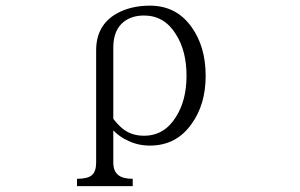

<svg xmlns="http://www.w3.org/2000/svg" viewBox="-20 -504 1040 666"><path d="M373 -91.8V-338.9Q373 -401.4 411.1 -429.7Q438.5 -450.2 479.5 -450.2Q549.8 -450.2 589.8 -385.7Q627 -328.1 627 -241.2Q627 -155.3 589.8 -97.7Q549.8 -33.2 479.5 -33.2Q440.4 -33.2 412.1 -52.7Q393.6 -65.4 373 -91.8ZM247.1 141.6H440.4V116.2Q406.2 116.2 390.6 103.5Q373 89.8 373 59.6V-51.8Q395.5 -28.3 424.8 -15.6Q459 1 500 1Q591.8 1 644.5 -74.2Q693.4 -141.6 693.4 -241.2Q693.4 -341.8 644.5 -410.2Q591.8 -484.4 500 -484.4Q433.6 -484.4 384.8 -457Q313.5 -417 313.5 -329.1V59.6Q313.5 90.8 298.8 103.5Q284.2 116.2 247.1 116.2Z"/></svg>

Font: BatangChe
Style: Regular
Weight: 400
Monospace: yes
Version: Version 2.21